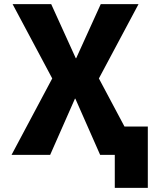

<svg xmlns="http://www.w3.org/2000/svg" viewBox="-20 -750 772 930"><path d="M345 -272H343L223 0H36L233 -370L41 -730H228L347 -468H349L468 -730H651L459 -370L583 -137H696V160H536V0H465Z"/></svg>

Font: Mplus 1p ExtraBold
Style: Regular
Weight: 800
Version: Version 1.061